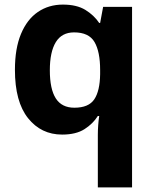

<svg xmlns="http://www.w3.org/2000/svg" viewBox="-20 -576 673 836"><path d="M406 11Q406 -9 407.5 -30Q409 -51 412 -71H406Q385 -37.4 348 -13.7Q311 10 250.6 10Q159.1 10 102.1 -61.5Q45 -133 45 -272.2Q45 -365 71.4 -428.3Q97.8 -491.7 144.9 -523.8Q192 -556 254 -556Q314 -556 351.7 -532.9Q389.4 -509.7 412 -476H416L429 -546H555V240H406ZM303.8 -107Q366 -107 390.5 -143.5Q415 -180 416 -253V-271Q416 -351 391.5 -393Q367 -435 302.4 -435Q249 -435 223 -392.5Q197 -350 197 -270Q197 -188 223 -147.5Q249 -107 303.8 -107Z"/></svg>

Font: Noto Sans Canadian Aboriginal
Style: Regular
Weight: 400
Designer: Monotype Design Team, Typotheque's Kevin King
Foundry: Monotype Imaging Inc.
Version: Version 2.002